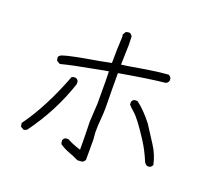

<svg xmlns="http://www.w3.org/2000/svg" viewBox="-144 -960 1287 1207"><g transform="rotate(20 500.0 -356.0)"><path d="M929 -39H914Q900 -46 893 -60Q866 -126 828 -185Q754 -299 720 -328Q691 -353 681 -366V-383Q685 -398 701 -402H718Q772 -362 827 -291Q862 -236 898.5 -180Q935 -124 949 -59Q944 -44 929 -39ZM108 13 86 1Q81 -9 81 -24Q190 -174 277 -402Q286 -407 302 -407Q319 -401 322 -388V-370Q256 -170 127 5ZM490 77Q458 61 424.5 49Q391 37 361 16Q357 6 357 -8Q361 -24 376 -28H393Q424 -9 483 9Q483 -85 480 -179L487 -299Q487 -500 485 -516Q479 -516 383 -497Q256 -474 179 -454L158 -466Q152 -474 152 -491Q154 -497 161 -502Q171 -515 328 -543Q409 -556 485 -572Q485 -662 490 -752L487 -762L499 -783Q508 -789 524 -789Q539 -784 544 -770L546 -717L542 -582Q555 -582 699 -607Q772 -619 844 -625Q859 -620 864 -605V-590Q859 -575 844 -570Q736 -559 542 -525Q542 -412 544 -299Q544 -255 540 -214Q536 -173 536 -127L540 -79V55Q535 70 520 75Z"/></g></svg>

Font: Yozai
Style: Regular
Weight: 400
Designer: LXGW / Y.OzVox
Foundry: LXGW / Y.OzVox
Version: Version 0.861;October 22, 2024